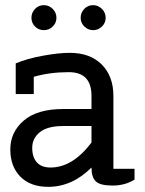

<svg xmlns="http://www.w3.org/2000/svg" viewBox="-20 -715 562 745"><path d="M116 -612Q102 -626 102 -646Q102 -666 116 -680.5Q130 -695 150 -695Q170 -695 184.5 -680.5Q199 -666 199 -646Q199 -626 184.5 -612Q170 -598 150 -598Q130 -598 116 -612ZM307.5 -612Q293 -626 293 -646Q293 -666 307 -680.5Q321 -695 341 -695Q361 -695 375.5 -680.5Q390 -666 390 -646Q390 -626 375.5 -612Q361 -598 341.5 -598Q322 -598 307.5 -612ZM167 10Q98 10 59 -29.5Q20 -69 20 -135.5Q20 -202 72 -247Q124 -292 226 -292H335V-343Q335 -435 247 -435Q173 -435 111 -417V-350H41V-469Q86 -488 147.5 -499Q209 -510 250 -510Q330 -510 375 -464.5Q420 -419 420 -343V-60H502V-18Q465 5 417 5Q369 5 352 -11Q335 -27 335 -65Q260 10 167 10ZM176 -65Q262 -65 335 -162V-226H225Q164 -226 134.5 -202Q105 -178 105 -141.5Q105 -105 123 -85Q141 -65 176 -65Z"/></svg>

Font: Cherry Swash
Style: Regular
Weight: 400
Designer: Kasatkina Nataliya
Foundry: Nataliya Kasatkina
Version: Version 1.001